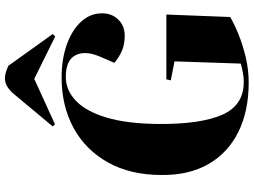

<svg xmlns="http://www.w3.org/2000/svg" viewBox="-145 -870 1029 779"><g transform="rotate(-90 369.5 -480.5)"><path d="M700 -320 690 -61Q661 -44 619 -27Q577 -10 526.5 2Q476 14 424 14Q309 14 224.5 -27.5Q140 -69 94 -148Q48 -227 49 -339Q49 -466 100 -557Q151 -648 240 -696.5Q329 -745 444 -745Q519 -745 578 -724Q637 -703 671 -666Q705 -629 705 -581Q705 -541 679.5 -515Q654 -489 614 -489Q581 -489 555 -499.5Q529 -510 504 -531L530 -591Q555 -651 534.5 -689.5Q514 -728 447 -728Q393 -728 350 -687Q307 -646 282 -562.5Q257 -479 256 -350Q255 -180 293.5 -93Q332 -6 426 -6Q446 -6 464.5 -9.5Q483 -13 501 -18L510 -287L433 -302L437 -320ZM621 -781 611 -771 439 -856 255 -772 246 -781 377 -938Q408 -975 440 -975Q454 -975 466.5 -971Q479 -967 492 -961Z"/></g></svg>

Font: Literata 72pt ExtraBold
Style: Italic
Weight: 800
Italic angle: -2°
Designer: Latin by Veronika Burian and Jose Scaglione. Greek by Irene Vlachou. Cyrillic by Vera Evstafieva
Foundry: TypeTogether
Version: Version 3.002